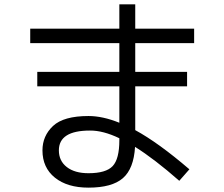

<svg xmlns="http://www.w3.org/2000/svg" viewBox="-20 -820 1040 890"><path d="M606.9 -799.8V-687H879.9V-620.1H606.9V-486.8H847.2V-419.9H606.9V-216.8Q713.9 -158.7 857.9 -35.2L811 18.1Q695.8 -83 606 -139.2Q600.1 -38.1 549.6 5.9Q499 49.8 390.1 49.8Q292 49.8 234.4 3.4Q176.8 -43 176.8 -123Q176.8 -189.9 225.8 -236.1Q274.9 -282.2 390.1 -282.2Q456.1 -282.2 533.2 -251V-419.9H152.8V-486.8H533.2V-620.1H120.1V-687H533.2V-799.8ZM533.2 -179.2Q458 -215.3 397 -214.8Q252.9 -214.8 252.9 -123Q252.9 -74.2 289.6 -45.7Q326.2 -17.1 390.1 -17.1Q471.2 -17.1 502.2 -50Q533.2 -83 533.2 -169.9Z"/></svg>

Font: WebKoruri
Style: Regular
Weight: 400
Foundry: lindwurm / mohemohe
Version: Version 1.00